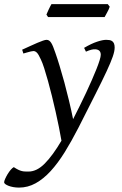

<svg xmlns="http://www.w3.org/2000/svg" viewBox="-108 -646 581 911"><path d="M436 -419.9Q436 -403.3 427 -377.2Q418 -351.1 397.7 -307.4Q377.4 -263.7 344.5 -198.7Q311.5 -133.8 264.2 -40Q231.4 23.9 199 76.2Q166.5 128.4 132.3 165.8Q98.1 203.1 61 223.6Q23.9 244.1 -17.6 244.1Q-32.2 244.1 -45.2 241.7Q-58.1 239.3 -67.6 235.6Q-77.1 231.9 -82.8 227.5Q-88.4 223.1 -88.4 219.2Q-88.4 213.4 -83.7 202.9Q-79.1 192.4 -72.3 180.9Q-65.4 169.4 -57.4 159.9Q-49.3 150.4 -42.5 147Q-30.8 154.8 -21.7 159.2Q-12.7 163.6 -4.9 165.5Q2.9 167.5 10.7 167.7Q18.6 168 27.3 168Q66.9 168 104.7 129.6Q142.6 91.3 183.6 21.5Q178.7 -6.8 171.6 -42.5Q164.6 -78.1 156 -115.7Q147.5 -153.3 138.2 -191.2Q128.9 -229 119.6 -262.2Q110.4 -295.4 101.8 -322Q93.3 -348.6 85.9 -363.8Q74.7 -388.7 66.9 -396.2Q59.1 -403.8 50.8 -403.8Q46.4 -403.8 38.3 -401.9Q30.3 -399.9 22.5 -397.7Q14.6 -395.5 2.9 -392.1L-2.9 -410.2Q17.6 -419.4 36.1 -428Q54.7 -436.5 69.6 -442.9Q84.5 -449.2 95.7 -453.1Q106.9 -457 112.8 -457Q119.6 -457 124.8 -453.6Q129.9 -450.2 134.8 -442.9Q139.6 -435.5 144.3 -423.6Q148.9 -411.6 154.8 -395Q164.1 -368.7 175 -332.8Q186 -296.9 197.3 -255.4Q208.5 -213.9 219.2 -169.2Q230 -124.5 238.8 -80.6Q254.4 -111.3 270.3 -143.3Q286.1 -175.3 300.8 -206.5Q315.4 -237.8 327.9 -266.4Q340.3 -294.9 349.9 -318.8Q359.4 -342.8 364.7 -360.1Q370.1 -377.4 370.1 -386.2Q370.1 -410.6 344.2 -412.1Q328.6 -413.6 299.8 -400.9L291 -418.9Q326.2 -439.5 352.8 -448.2Q379.4 -457 396 -457Q404.3 -457 411.6 -455.8Q418.9 -454.6 424.3 -450.7Q429.7 -446.8 432.9 -439.5Q436 -432.1 436 -419.9ZM388.2 -564.9H120.1L112.3 -576.7Q114.3 -581.5 117.2 -588.1Q120.1 -594.7 123.3 -601.6Q126.5 -608.4 129.9 -615Q133.3 -621.6 136.2 -626.5H403.3L412.6 -614.3Q411.1 -608.9 408 -602.1Q404.8 -595.2 401.1 -588.4Q397.5 -581.5 394 -575.2Q390.6 -568.8 388.2 -564.9Z"/></svg>

Font: Akkhara
Style: Italic
Weight: 400
Italic angle: -7°
Designer: J. Victor Gaultney
Version: Version 1.00 June 13, 2006, initial release